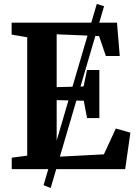

<svg xmlns="http://www.w3.org/2000/svg" viewBox="-20 -858 692 974"><path d="M201 81.5 471 -838 508 -826.5 237 96ZM118 -68.5V-669L39 -682.5V-743H573.5L587.5 -574H517L482.5 -675L267.5 -684V-416L404 -419.5L421.5 -503H484V-259H421.5L405 -347L267.5 -350V-62.5L507 -75L567.5 -206L641.5 -185L615 0H39.5V-58Z"/></svg>

Font: Merriweather 24pt
Style: Bold
Weight: 700
Designer: Eben Sorkin
Foundry: Eben Sorkin
Version: Version 2.100